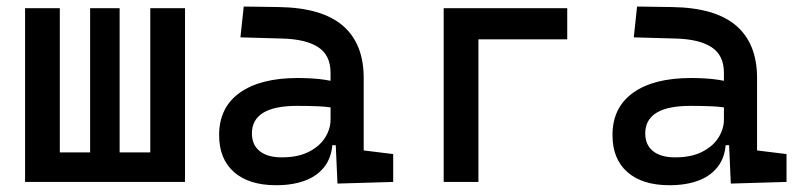

<svg xmlns="http://www.w3.org/2000/svg" viewBox="-20 -542 2384 572"><path d="M427.7 0V-517.6H531.2V0ZM75.2 0V-87.9H513.2V0ZM54.7 0V-517.6H158.2V0ZM248.5 0V-517.6H336.4V0Z M985.4 4.9 978.5 -148.4 964.8 -191.4V-325.2Q964.8 -377 928.5 -401.1Q892.1 -425.3 820.3 -427.2L696.3 -430.7L706.1 -522.5L810.5 -521Q939 -519 1001.2 -465.6Q1063.5 -412.1 1063.5 -309.6V-93.8L1151.4 -83V0ZM802.7 9.8Q721.7 9.8 677.2 -29.3Q632.8 -68.4 632.8 -139.6Q632.8 -221.7 694.1 -265.6Q755.4 -309.6 867.2 -309.6Q913.6 -309.6 950 -304Q986.3 -298.3 1014.6 -287.1L993.2 -216.8Q960.4 -224.1 929.2 -225.3Q897.9 -226.6 865.2 -226.6Q730.5 -226.6 730.5 -144.5Q730.5 -110.4 753.7 -91.8Q776.9 -73.2 819.3 -73.2Q867.7 -73.2 900.1 -89.8Q932.6 -106.4 948.7 -132.3Q964.8 -158.2 964.8 -185.5V-242.2L995.1 -109.4H954.1L970.7 -125Q970.7 -80.1 950 -50Q929.2 -20 891.6 -5.1Q854 9.8 802.7 9.8Z M1301.8 0V-517.6H1405.3V0ZM1332 -424.8V-517.6H1669.9V-424.8Z M2157.2 4.9 2150.4 -148.4 2136.7 -191.4V-325.2Q2136.7 -377 2100.3 -401.1Q2064 -425.3 1992.2 -427.2L1868.2 -430.7L1877.9 -522.5L1982.4 -521Q2110.8 -519 2173.1 -465.6Q2235.4 -412.1 2235.4 -309.6V-93.8L2323.2 -83V0ZM1974.6 9.8Q1893.6 9.8 1849.1 -29.3Q1804.7 -68.4 1804.7 -139.6Q1804.7 -221.7 1866 -265.6Q1927.2 -309.6 2039.1 -309.6Q2085.4 -309.6 2121.8 -304Q2158.2 -298.3 2186.5 -287.1L2165 -216.8Q2132.3 -224.1 2101.1 -225.3Q2069.8 -226.6 2037.1 -226.6Q1902.3 -226.6 1902.3 -144.5Q1902.3 -110.4 1925.5 -91.8Q1948.7 -73.2 1991.2 -73.2Q2039.6 -73.2 2072 -89.8Q2104.5 -106.4 2120.6 -132.3Q2136.7 -158.2 2136.7 -185.5V-242.2L2167 -109.4H2126L2142.6 -125Q2142.6 -80.1 2121.8 -50Q2101.1 -20 2063.5 -5.1Q2025.9 9.8 1974.6 9.8Z"/></svg>

Font: Cascadia Code
Style: Regular
Weight: 400
Monospace: yes
Designer: Aaron Bell
Foundry: Saja Typeworks
Version: Version 2106.017